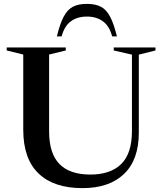

<svg xmlns="http://www.w3.org/2000/svg" viewBox="-20 -960 838 991"><path d="M661 -284V-678L567 -699.5V-715H782.5V-699.5L696.5 -678V-275.5Q696.5 -135.5 620.2 -62.2Q544 11 405.5 11Q257.5 11 178.8 -64.8Q100 -140.5 100 -290.5V-678.5L14.5 -699.5V-715H319.5V-699.5L233.5 -678.5V-282Q233.5 -168 286.8 -113.5Q340 -59 446.5 -59Q550 -59 605.5 -113.2Q661 -167.5 661 -284ZM428.5 -874.5Q379.5 -874.5 346 -850.2Q312.5 -826 298 -772H273.5Q289.5 -838 309 -874.5Q328.5 -911 356.8 -925.5Q385 -940 428.5 -940Q472 -940 500.2 -925.5Q528.5 -911 548 -874.5Q567.5 -838 583.5 -772H559Q544.5 -826 511 -850.2Q477.5 -874.5 428.5 -874.5Z"/></svg>

Font: Newsreader Display Medium
Style: Regular
Weight: 500
Designer: Hugues Gentile
Foundry: Production Type
Version: Version 1.001